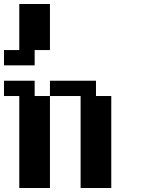

<svg xmlns="http://www.w3.org/2000/svg" viewBox="-20 -943 732 963"><path d="M76.7 0V-461.4H0V-538.1H153.8V-461.4H230.5V0ZM384.3 0V-461.4H230.5V-538.1H461.4V-461.4H538.1V0ZM0 -615.2V-691.9H76.7V-922.9H230.5V-691.9H153.8V-615.2Z"/></svg>

Font: Good Old DOS
Style: Regular
Weight: 400
Designer: Vasily Draigo
Foundry: Vasily Draigo
Version: 1.0